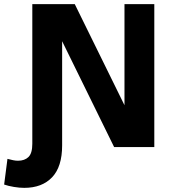

<svg xmlns="http://www.w3.org/2000/svg" viewBox="-71 -710 850 927"><path d="M-51 181 -35 57Q-19 61 -7.5 63.5Q4 66 16 66Q48 66 66.5 48Q85 30 85 -16V-690H290L530 -202V-690H674V0H480L229 -511V-8Q229 95 180.5 146Q132 197 46 197Q23 197 -4 192.5Q-31 188 -51 181Z"/></svg>

Font: Radio Canada
Style: Bold
Weight: 700
Designer: Charles Daoud, Etienne Aubert Bonn, Alexandre Saumier Demers, Jacques Le Bailly
Foundry: Radio-Canada
Version: Version 2.104; ttfautohint (v1.8.4.7-5d5b);gftools[0.9.28.de